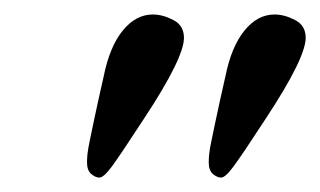

<svg xmlns="http://www.w3.org/2000/svg" viewBox="-20 -582 442 265"><path d="M358.9 -562Q372.6 -562 387.2 -554.4Q401.9 -546.9 401.9 -529.8Q401.9 -502 347.2 -418.9Q313.5 -367.2 302.2 -352.1Q291 -336.9 285.2 -336.9Q279.8 -336.9 273.9 -341.8Q268.1 -346.7 268.1 -357.9Q268.1 -363.3 268.8 -370.1Q269.5 -377 272.2 -389.4Q274.9 -401.9 276.6 -410.6Q278.3 -419.4 283.2 -441.4Q288.1 -463.4 291 -476.1Q299.3 -517.6 317.4 -539.8Q335.4 -562 358.9 -562ZM190.9 -562Q204.6 -562 219.2 -554.4Q233.9 -546.9 233.9 -529.8Q233.9 -502 179.2 -418.9Q145.5 -367.2 134.3 -352.1Q123 -336.9 117.2 -336.9Q111.8 -336.9 106 -341.8Q100.1 -346.7 100.1 -357.9Q100.1 -363.3 100.8 -370.1Q101.6 -377 104.2 -389.4Q106.9 -401.9 108.6 -410.6Q110.4 -419.4 115.2 -441.4Q120.1 -463.4 123 -476.1Q131.3 -517.6 149.4 -539.8Q167.5 -562 190.9 -562Z"/></svg>

Font: Linear Smooth
Style: Regular
Weight: 400
Designer: Philipp H. Poll, Flanker
Foundry: Philipp H. Poll, reworked by Flanker
Version: Version 1.061 | FøM Fix